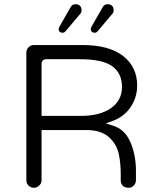

<svg xmlns="http://www.w3.org/2000/svg" viewBox="-20 -884 735 900"><path d="M254.9 -748Q254.9 -730.5 274.4 -730.5Q281.2 -730.5 287.1 -737.3L355.5 -818.4Q362.3 -825.2 362.3 -836.9Q362.3 -849.6 354.5 -856.9Q346.7 -864.3 335 -864.3Q317.4 -864.3 310.5 -849.6Q310.5 -849.6 260.7 -762.7Q254.9 -752.9 254.9 -748ZM424.8 -730.5Q431.6 -730.5 437.5 -737.3L505.9 -818.4Q512.7 -825.2 512.7 -836.9Q512.7 -849.6 504.9 -856.9Q497.1 -864.3 485.4 -864.3Q467.8 -864.3 460.9 -849.6Q460.9 -849.6 411.1 -762.7Q405.3 -752.9 405.3 -746.6Q405.3 -740.2 410.2 -735.4Q415 -730.5 424.8 -730.5ZM623 -483.4Q623 -569.3 557.6 -621.1Q492.2 -672.9 366.2 -672.9H138.7Q124 -672.9 113.8 -662.1Q103.5 -651.4 103.5 -636.7V-39.1Q103.5 -24.4 113.8 -14.2Q124 -3.9 138.7 -3.9Q153.3 -3.9 164.1 -14.6Q174.8 -25.4 174.8 -39.1V-274.4H385.7Q452.1 -274.4 489.3 -242.2Q526.4 -210 537.1 -161.1Q545.9 -118.2 545.9 -68.4V-39.1Q545.9 -22.5 555.7 -13.2Q565.4 -3.9 582 -3.9Q591.8 -3.9 597.7 -6.8Q617.2 -18.6 617.2 -39.1V-84Q617.2 -160.2 589.8 -220.7Q563.5 -280.3 503.9 -296.9L475.6 -305.7L503.9 -315.4Q575.2 -340.8 605.5 -405.3Q623 -440.4 623 -483.4ZM360.4 -340.8H174.8V-585Q174.8 -594.7 180.7 -600.6Q186.5 -606.4 196.3 -606.4H355.5Q458 -606.4 503.9 -575.2Q551.8 -542 551.8 -476.6Q551.8 -413.1 500 -377Q448.2 -340.8 360.4 -340.8Z"/></svg>

Font: FakePearl
Style: ExtraLight
Weight: 300
Version: Version 1.2